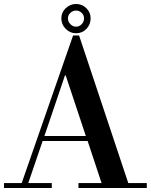

<svg xmlns="http://www.w3.org/2000/svg" viewBox="-36 -944 757 964"><path d="M-16 0V-25H73L331 -766H361L608 -25H701V0H358V-25H474L404 -236H178L106 -25H224V0ZM294 -565H290L187 -261H395ZM346 -777Q316 -777 294 -799Q272 -821 272 -852Q272 -882 294 -903Q316 -924 346 -924Q376 -924 397.5 -903Q419 -882 419 -852Q419 -821 398 -799Q377 -777 346 -777ZM305 -852Q305 -835 317.5 -822.5Q330 -810 346 -810Q362 -810 374 -822.5Q386 -835 386 -852Q386 -868 374 -879.5Q362 -891 346 -891Q330 -891 317.5 -879.5Q305 -868 305 -852Z"/></svg>

Font: Libre Bodoni
Style: Regular
Weight: 400
Designer: Pablo Impallari, Rodrigo Fuenzalida
Foundry: Pablo Impallari, Rodrigo Fuenzalida
Version: Version 1.001